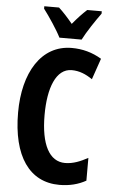

<svg xmlns="http://www.w3.org/2000/svg" viewBox="-62 -974 607 1025"><g transform="rotate(5 241.5 -461.5)"><path d="M228 -773H347C368 -815 413 -882 441 -920V-933H363C338 -910 317 -888 287 -852C260 -885 234 -913 212 -933H133V-920C162 -882 209 -812 228 -773ZM309 -606C350 -606 385 -591 420 -567L459 -680C409 -710 356 -724 299 -724C135 -724 43 -569 43 -356C43 -122 135 10 296 10C350 10 397 -2 438 -25V-147C399 -126 360 -109 316 -109C232 -109 185 -196 185 -355C185 -500 225 -606 309 -606Z"/></g></svg>

Font: Noto Sans Ethiopic ExtraCondensed
Style: Bold
Weight: 700
Width: 2
Designer: Monotype Design Team
Foundry: Monotype Imaging Inc.
Version: Version 2.102